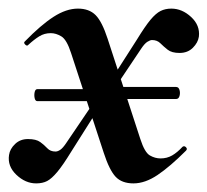

<svg xmlns="http://www.w3.org/2000/svg" viewBox="-30 -415 482 446"><path d="M221 -213H379Q385 -213 387 -206Q389 -199 387 -192Q385 -185 379 -185H221ZM221 -180H57Q52 -180 50.5 -187Q49 -194 50.5 -201Q52 -208 57 -208H221ZM280 11Q253 11 238.5 -4.5Q224 -20 211 -60L135 -292Q125 -323 112.5 -330.5Q100 -338 88 -338Q73 -338 61 -330.5Q49 -323 36 -311Q33 -307 28.5 -311.5Q24 -316 28 -319Q65 -357 94.5 -376Q124 -395 151 -395Q177 -395 192 -380Q207 -365 220 -325L296 -92Q306 -61 318 -54Q330 -47 343 -47Q358 -47 370 -54Q382 -61 394 -74Q398 -77 402 -73Q406 -69 402 -65Q365 -28 336 -8.5Q307 11 280 11ZM54 11Q29 11 8 -9Q-13 -29 -9 -55Q-7 -69 5 -80.5Q17 -92 35 -92Q54 -92 63.5 -85Q73 -78 80 -70.5Q87 -63 99 -63Q104 -63 110 -67Q116 -71 124 -83L204 -201L214 -187L135 -62Q116 -31 103 -15.5Q90 0 79.5 5.5Q69 11 54 11ZM219 -184 208 -198 288 -323Q307 -354 319.5 -369Q332 -384 343 -389.5Q354 -395 368 -395Q393 -395 414 -375.5Q435 -356 432 -330Q430 -316 418 -304Q406 -292 387 -292Q369 -292 359.5 -299.5Q350 -307 342.5 -314.5Q335 -322 323 -322Q319 -322 312.5 -318Q306 -314 298 -302Z"/></svg>

Font: Cormorant Infant Light
Style: Italic
Weight: 300
Italic angle: -10°
Designer: Christian Thalmann (Catharsis Fonts)
Foundry: Catharsis Fonts
Version: Version 4.001